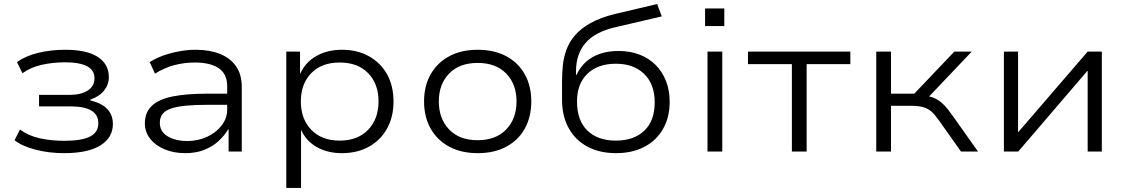

<svg xmlns="http://www.w3.org/2000/svg" viewBox="-20 -749 5577 949"><path d="M297 8Q222 8 156 -9Q90 -26 52 -56L79 -109Q120 -78 176.5 -65.5Q233 -53 297 -53Q384 -53 425 -74Q466 -95 466 -140Q466 -182 431.5 -202.5Q397 -223 332 -223H173V-280H324Q380 -280 413.5 -301.5Q447 -323 447 -362Q447 -402 410.5 -421.5Q374 -441 301 -441Q240 -441 185.5 -428.5Q131 -416 91 -387L64 -442Q105 -472 167.5 -487.5Q230 -503 303 -503Q409 -503 463.5 -467.5Q518 -432 518 -368Q518 -331 494.5 -301.5Q471 -272 427 -257L426 -253Q466 -243 490 -227Q514 -211 526 -188.5Q538 -166 538 -136Q538 -69 476.5 -30.5Q415 8 297 8Z M896 8Q839 8 793.5 -11Q748 -30 722 -63.5Q696 -97 696 -139Q696 -193 730 -225.5Q764 -258 832 -272Q900 -286 1004 -286H1118V-231H1008Q943 -231 897.5 -226.5Q852 -222 824 -212Q796 -202 783 -185Q770 -168 770 -142Q770 -98 809 -75Q848 -52 906 -52Q959 -52 1004 -73Q1049 -94 1076 -129.5Q1103 -165 1103 -207V-323Q1103 -383 1061.5 -411.5Q1020 -440 943 -440Q891 -440 841.5 -427Q792 -414 746 -385L720 -442Q751 -462 788.5 -475Q826 -488 866.5 -495.5Q907 -503 948 -503Q1015 -503 1066 -483Q1117 -463 1146 -422.5Q1175 -382 1175 -319V0H1110V-110H1108Q1091 -81 1062 -53.5Q1033 -26 991.5 -9Q950 8 896 8Z M1395 180V-494H1463V-385H1464Q1489 -441 1543.5 -472Q1598 -503 1670 -503Q1747 -503 1804.5 -470.5Q1862 -438 1893.5 -381Q1925 -324 1925 -247Q1925 -172 1893.5 -114.5Q1862 -57 1804.5 -24.5Q1747 8 1670 8Q1599 8 1546 -22Q1493 -52 1469 -106H1468V180ZM1659 -54Q1748 -54 1799.5 -107.5Q1851 -161 1851 -248Q1851 -334 1800 -387Q1749 -440 1659 -440Q1569 -440 1518 -387Q1467 -334 1467 -248Q1467 -161 1518.5 -107.5Q1570 -54 1659 -54Z M2342 8Q2260 8 2200.5 -24Q2141 -56 2108.5 -113.5Q2076 -171 2076 -248Q2076 -324 2108.5 -381.5Q2141 -439 2200.5 -471Q2260 -503 2341 -503Q2423 -503 2482.5 -471Q2542 -439 2574 -381.5Q2606 -324 2606 -248Q2606 -171 2574 -113.5Q2542 -56 2482.5 -24Q2423 8 2342 8ZM2340 -56Q2431 -56 2482 -109Q2533 -162 2533 -248Q2533 -333 2482 -385.5Q2431 -438 2341 -438Q2251 -438 2200 -385.5Q2149 -333 2149 -248Q2149 -162 2200 -109Q2251 -56 2340 -56Z M3025 8Q2944 8 2884 -24Q2824 -56 2791 -115.5Q2758 -175 2758 -257V-346Q2758 -385 2762 -425.5Q2766 -466 2780 -504Q2794 -542 2822.5 -575Q2851 -608 2899 -635Q2947 -662 3020 -680L3228 -729L3251 -668L3024 -615Q2922 -592 2874.5 -537Q2827 -482 2827 -396V-378H2829Q2847 -417 2876.5 -443.5Q2906 -470 2946.5 -483.5Q2987 -497 3037 -497Q3094 -497 3140 -479.5Q3186 -462 3219.5 -429Q3253 -396 3271.5 -349.5Q3290 -303 3290 -246Q3290 -169 3257 -111.5Q3224 -54 3164.5 -23Q3105 8 3025 8ZM3024 -54Q3113 -54 3164.5 -103Q3216 -152 3216 -243Q3216 -333 3164 -383.5Q3112 -434 3024 -434Q2935 -434 2883.5 -384.5Q2832 -335 2832 -248Q2832 -153 2883.5 -103.5Q2935 -54 3024 -54Z M3465 -620V-707H3560V-620ZM3477 0V-494H3550V0Z M3894 0V-432H3677V-494H4183V-432H3967V0Z M4311 0V-494H4384V-286H4499L4697 -494H4783L4557 -256L4541 -277Q4576 -274 4599.5 -263.5Q4623 -253 4644 -232Q4665 -211 4690 -175L4814 0H4730L4620 -155Q4602 -181 4585.5 -196Q4569 -211 4546 -218.5Q4523 -226 4484 -226H4384V0Z M4942 0V-494H5012V-97H5014L5356 -494H5426V0H5356V-398H5354L5013 0Z"/></svg>

Font: Nunito Sans 7pt SemiExpanded Light
Style: Regular
Weight: 300
Width: 6
Designer: Vernon Adams
Foundry: Vernon Adams
Version: Version 3.101;gftools[0.9.27]